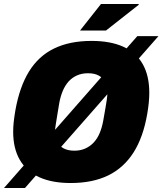

<svg xmlns="http://www.w3.org/2000/svg" viewBox="-23 -905 814 962"><path d="M331 12Q238 12 174 -17Q110 -46 76.5 -103.5Q43 -161 43 -245Q43 -270 46 -296.5Q49 -323 54 -352Q75 -470 122.5 -547Q170 -624 248 -662Q326 -700 436 -700Q530 -700 594.5 -671Q659 -642 692 -584Q725 -526 725 -440Q725 -417 722.5 -391Q720 -365 715 -336Q695 -218 646 -141Q597 -64 519 -26Q441 12 331 12ZM350 -150Q380 -150 404.5 -161Q429 -172 447 -191.5Q465 -211 476.5 -238.5Q488 -266 494 -299Q501 -339 505.5 -364.5Q510 -390 512 -404.5Q514 -419 514.5 -426.5Q515 -434 515 -440Q515 -470 504.5 -492Q494 -514 472.5 -526Q451 -538 418 -538Q387 -538 362.5 -527Q338 -516 320.5 -496.5Q303 -477 291.5 -449.5Q280 -422 274 -389Q267 -348 263 -322.5Q259 -297 256.5 -282.5Q254 -268 253.5 -260.5Q253 -253 253 -247Q253 -218 263 -196Q273 -174 295 -162Q317 -150 350 -150ZM-3 37 665 -724H771L102 37ZM378 -752 483 -885H672V-881L508 -752Z"/></svg>

Font: Archivo SemiCondensed Black
Style: Italic
Weight: 900
Width: 4
Italic angle: -10°
Designer: Hector Gatti
Foundry: Omnibus-Type
Version: Version 2.001